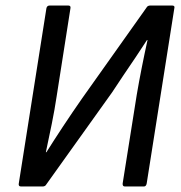

<svg xmlns="http://www.w3.org/2000/svg" viewBox="-20 -675 655 695"><path d="M56 0Q46 0 48 -11L148 -645Q150 -655 160 -655H227Q237 -655 235 -645L185 -326Q178 -279 167.5 -227Q157 -175 146 -124H148Q175 -167 208 -217Q241 -267 278 -320L510 -647Q512 -651 515.5 -653Q519 -655 524 -655H603Q614 -655 611 -645L511 -11Q509 0 501 0H432Q423 0 424 -11L475 -332Q483 -379 493 -429.5Q503 -480 514 -530H512Q494 -502 471.5 -468.5Q449 -435 426.5 -402Q404 -369 386 -341L148 -8Q146 -4 142.5 -2Q139 0 135 0Z"/></svg>

Font: Sofia Sans Semi Condensed Medium
Style: Italic
Weight: 500
Italic angle: -9°
Version: Version 4.100